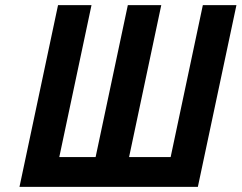

<svg xmlns="http://www.w3.org/2000/svg" viewBox="-20 -731 945 751"><path d="M56.2 0 207 -710.9H337.9L211.9 -116.7H354L480 -710.9H610.8L484.9 -116.7H647.5L773.4 -710.9H904.8L753.9 0Z"/></svg>

Font: Tuffy
Style: BoldItalic
Weight: 700
Italic angle: -12°
Designer: Thatcher Ulrich, Karoly Barta, Michael Everson
Version: Version 001.271